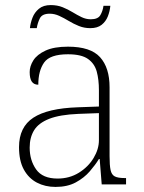

<svg xmlns="http://www.w3.org/2000/svg" viewBox="-20 -727 567 757"><path d="M199 10Q158 10 125.5 -7Q93 -24 74 -58.5Q55 -93 55 -147Q55 -226 111.5 -263Q168 -300 287 -304L370 -307V-371Q370 -413 361.5 -444.5Q353 -476 327 -494.5Q301 -513 248 -513Q177 -513 154 -480.5Q131 -448 131 -393Q114 -393 105.5 -405Q97 -417 97 -443Q97 -466 111.5 -489Q126 -512 159.5 -527.5Q193 -543 248 -543Q337 -543 374.5 -501.5Q412 -460 412 -383V-111Q412 -75 416 -56.5Q420 -38 432.5 -31.5Q445 -25 471 -25H477V0H381L373 -100H370Q356 -77 334 -51.5Q312 -26 279 -8Q246 10 199 10ZM207 -23Q254 -23 291 -46Q328 -69 349 -104Q370 -139 370 -174V-281L289 -278Q216 -275 174 -258.5Q132 -242 114.5 -213.5Q97 -185 97 -145Q97 -95 122.5 -59Q148 -23 207 -23ZM336 -616Q312 -616 291 -624.5Q270 -633 251 -644.5Q232 -656 213.5 -664.5Q195 -673 176 -673Q146 -673 137 -654.5Q128 -636 125 -616H98Q100 -636 108 -657Q116 -678 133.5 -692.5Q151 -707 180 -707Q206 -707 227 -698.5Q248 -690 266 -679Q284 -668 301.5 -659.5Q319 -651 338 -651Q366 -651 375.5 -667Q385 -683 388 -704H415Q413 -682 405 -662Q397 -642 380.5 -629Q364 -616 336 -616Z"/></svg>

Font: Noto Serif Hentaigana ExtraLight
Style: Regular
Weight: 200
Designer: Kazuhiro Yamada
Foundry: nipponia
Version: Version 1.000